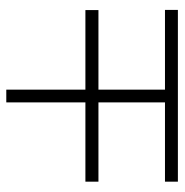

<svg xmlns="http://www.w3.org/2000/svg" viewBox="-8 -626 566 589"><g transform="rotate(-90 274.5 -332.0)"><path d="M11.2 -68.8V-108.4H254.4V-312.5H11.2V-352.5H254.4V-595.2H293.5V-352.5H537.6V-312.5H293.5V-108.4H538.1V-68.8Z"/></g></svg>

Font: Jameel Khushkhati
Style: Regular
Weight: 400
Version: Version 3.5